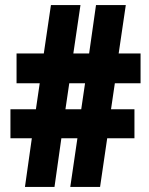

<svg xmlns="http://www.w3.org/2000/svg" viewBox="-20 -734 585 754"><path d="M431 -407H532V-524H446L474 -714H357L330 -524H268L296 -714H180L152 -524H45V-407H136L121 -305H21V-191H105L78 0H194L221 -191H284L256 0H373L401 -191H508V-305H416ZM237 -305 252 -407H314L299 -305Z"/></svg>

Font: Noto Sans Georgian ExtraCondensed Black
Style: Regular
Weight: 900
Width: 2
Designer: Monotype Design Team, Akaki Razmadze
Foundry: Google LLC
Version: Version 2.005